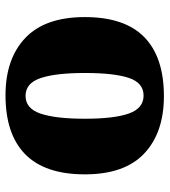

<svg xmlns="http://www.w3.org/2000/svg" viewBox="20 -610 601 680"><g transform="rotate(90 320.0 -270.5)"><path d="M318 10Q189 10 115 -60Q41 -130 41 -271Q41 -412 112 -481.5Q183 -551 321 -551Q450 -551 524 -481.5Q598 -412 598 -271Q598 -130 527 -60Q456 10 318 10ZM320 -61Q365 -61 383 -114.5Q401 -168 401 -271Q401 -375 382.5 -427Q364 -479 319 -479Q274 -479 256.5 -427Q239 -375 239 -271Q239 -168 257 -114.5Q275 -61 320 -61Z"/></g></svg>

Font: Noto Serif Tamil Black
Style: Italic
Weight: 900
Italic angle: -12°
Designer: Indian Type Foundry, Tom Grace, and the Monotype Design Team
Foundry: Monotype Imaging Inc.
Version: Version 2.003; ttfautohint (v1.8.4.7-5d5b)